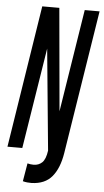

<svg xmlns="http://www.w3.org/2000/svg" viewBox="-69 -737 509 941"><g transform="rotate(5 186.0 -266.5)"><path d="M-10 0 100 -700H184L229 -195L309 -700H382L270 7Q258 82 223.5 123.5Q189 165 123 167Q112 167 101.5 166Q91 165 80 162L95 73Q110 77 125 77Q150 77 167 61Q184 45 190 2L142 -496L63 0Z"/></g></svg>

Font: Georama Extra Condensed Medium
Style: Italic
Weight: 500
Width: 2
Italic angle: -9°
Designer: Jean-Baptiste Levee
Foundry: Production Type
Version: Version 1.000